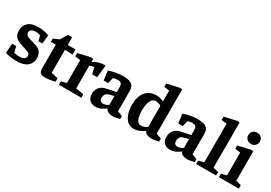

<svg xmlns="http://www.w3.org/2000/svg" viewBox="20 -1575 3426 2429"><g transform="rotate(30 1732.5 -360.5)"><path d="M208 10Q171 10 124 3.5Q77 -3 41 -15L53 -154H111L132 -70Q145 -66 162 -62Q179 -58 204 -58Q251 -58 276.5 -73Q302 -88 302 -119Q302 -142 290 -152Q278 -162 247 -172L138 -209Q92 -225 67 -257Q42 -289 42 -344Q42 -415 89.5 -458.5Q137 -502 238 -502Q275 -502 316.5 -495Q358 -488 395 -473L381 -347H325L305 -421Q291 -427 275.5 -431Q260 -435 236 -435Q199 -435 176.5 -421Q154 -407 154 -381Q154 -361 164 -346.5Q174 -332 201 -323L315 -287Q349 -277 371 -259.5Q393 -242 404.5 -214.5Q416 -187 416 -146Q416 -76 362 -33Q308 10 208 10Z M625 9Q587 9 567.5 -2.5Q548 -14 542 -32Q536 -50 536 -69V-420H464V-467L547 -504L608 -604H669V-492H782V-417L669 -421V-85L768 -63V-13Q747 -6 721 -1.5Q695 3 669.5 6Q644 9 625 9Z M823 0V-50L901 -70V-404L823 -415V-463L991 -502H1036V-456Q1069 -478 1110 -491.5Q1151 -505 1185 -505Q1191 -505 1200.5 -505Q1210 -505 1214 -504L1195 -325H1122L1101 -417Q1085 -417 1067.5 -413Q1050 -409 1036 -401V-70L1152 -50V0Z M1359 10Q1322 10 1295.5 -5Q1269 -20 1255 -48Q1241 -76 1241 -113Q1241 -140 1252 -169.5Q1263 -199 1291 -223.5Q1319 -248 1369 -258L1504 -286V-356Q1504 -396 1489.5 -411Q1475 -426 1440 -426Q1421 -426 1404.5 -422.5Q1388 -419 1373 -414L1353 -330H1287L1270 -465Q1317 -482 1369.5 -492Q1422 -502 1477 -502Q1527 -502 1563.5 -491.5Q1600 -481 1619.5 -454Q1639 -427 1639 -377V-83L1712 -55V-12Q1677 -3 1655 1Q1633 5 1607 5Q1575 5 1545 -8Q1515 -21 1507 -48Q1470 -21 1436 -5.5Q1402 10 1359 10ZM1425 -71Q1446 -71 1468.5 -80Q1491 -89 1504 -98V-228L1444 -213Q1404 -203 1388.5 -181.5Q1373 -160 1373 -127Q1373 -98 1387 -84.5Q1401 -71 1425 -71Z M1915 10Q1859 10 1822.5 -26Q1786 -62 1768 -120Q1750 -178 1750 -244Q1750 -364 1806 -433Q1862 -502 1962 -502Q1990 -502 2013.5 -496Q2037 -490 2052 -483.5Q2067 -477 2069 -475V-633L1991 -644V-692L2160 -731H2204V-83L2282 -55V-12Q2248 -3 2222 1Q2196 5 2171 5Q2138 5 2109 -8.5Q2080 -22 2072 -48Q2041 -23 2001.5 -6.5Q1962 10 1915 10ZM1981 -71Q2008 -71 2033 -82Q2058 -93 2069 -105V-408Q2056 -420 2033.5 -427.5Q2011 -435 1993 -435Q1943 -435 1919 -383.5Q1895 -332 1895 -246Q1895 -169 1915 -120Q1935 -71 1981 -71Z M2448 10Q2411 10 2384.5 -5Q2358 -20 2344 -48Q2330 -76 2330 -113Q2330 -140 2341 -169.5Q2352 -199 2380 -223.5Q2408 -248 2458 -258L2593 -286V-356Q2593 -396 2578.5 -411Q2564 -426 2529 -426Q2510 -426 2493.5 -422.5Q2477 -419 2462 -414L2442 -330H2376L2359 -465Q2406 -482 2458.5 -492Q2511 -502 2566 -502Q2616 -502 2652.5 -491.5Q2689 -481 2708.5 -454Q2728 -427 2728 -377V-83L2801 -55V-12Q2766 -3 2744 1Q2722 5 2696 5Q2664 5 2634 -8Q2604 -21 2596 -48Q2559 -21 2525 -5.5Q2491 10 2448 10ZM2514 -71Q2535 -71 2557.5 -80Q2580 -89 2593 -98V-228L2533 -213Q2493 -203 2477.5 -181.5Q2462 -160 2462 -127Q2462 -98 2476 -84.5Q2490 -71 2514 -71Z M2829 0V-50L2907 -70V-633L2829 -644V-692L2998 -731H3042V-70L3120 -50V0Z M3161 0V-50L3239 -70V-404L3161 -415V-463L3330 -502H3374V-70L3452 -50V0ZM3301 -566Q3264 -566 3240.5 -589Q3217 -612 3217 -648Q3217 -684 3240.5 -707Q3264 -730 3301 -730Q3338 -730 3361.5 -707Q3385 -684 3385 -648Q3385 -612 3361.5 -589Q3338 -566 3301 -566Z"/></g></svg>

Font: Manuale
Style: Bold
Weight: 700
Version: Version 1.002